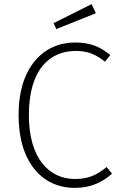

<svg xmlns="http://www.w3.org/2000/svg" viewBox="-20 -900 587 931"><path d="M424 -880 240 -788 253 -759 445 -836ZM344 -694C193 -694 70 -577 70 -342C70 -112 186 11 342 11C424 11 480 -19 523 -58L497 -90C456 -57 416 -32 344 -32C219 -32 120 -131 120 -342C120 -564 222 -653 347 -653C405 -653 443 -637 489 -601L515 -633C468 -671 422 -694 344 -694Z"/></svg>

Font: Fira Sans ExtraLight
Style: Regular
Weight: 200
Designer: bBox Type GmbH & Carrois Corporate GbR & Edenspiekermann AG
Foundry: bBox Type GmbH & Carrois Corporate GbR & Edenspiekermann AG
Version: Version 4.300;PS 004.300;hotconv 1.0.88;makeotf.lib2.5.64775